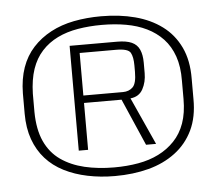

<svg xmlns="http://www.w3.org/2000/svg" viewBox="-41 -778 643 553"><g transform="rotate(-5 281.0 -502.0)"><path d="M270 -271Q323.5 -271 367.8 -282.8Q412 -294.5 445.2 -319.5Q478.5 -344.5 496.8 -382.5Q515 -420.5 514.5 -472.5V-531.5Q515 -584 496.8 -622.2Q478.5 -660.5 445.5 -685Q412.5 -709.5 368 -721.2Q323.5 -733 270 -733Q228.5 -733 191.2 -725.8Q154 -718.5 124 -702.5Q94 -686.5 72 -662.5Q50 -638.5 38.5 -605.8Q27 -573 26.5 -531.5V-472.5Q26.5 -431 38.2 -398.2Q50 -365.5 71.5 -341.5Q93 -317.5 123.5 -302Q154 -286.5 191.2 -278.8Q228.5 -271 270 -271ZM270 -296Q224 -296 184.8 -305.2Q145.5 -314.5 116.2 -335Q87 -355.5 71.2 -390Q55.5 -424.5 55 -475V-528Q56 -568.5 66.2 -598.8Q76.5 -629 95.8 -650Q115 -671 141.5 -684Q168 -697 200.8 -702.5Q233.5 -708 270 -708Q307.5 -708 340 -702.2Q372.5 -696.5 399.2 -683.5Q426 -670.5 445.8 -649.5Q465.5 -628.5 476 -598.5Q486.5 -568.5 486 -528V-475Q486 -434.5 475.5 -405Q465 -375.5 445.2 -354.8Q425.5 -334 399 -320.8Q372.5 -307.5 340 -301.8Q307.5 -296 270 -296ZM172.5 -353H199.5V-488.5H308L367 -353H396L334 -490Q359 -492.5 370 -512.8Q381 -533 381 -559V-589Q381 -612 374.2 -627Q367.5 -642 352 -649Q336.5 -656 309.5 -656H172.5ZM199.5 -510V-633H305Q339.5 -633 346.5 -620.5Q353.5 -608 353.5 -583.5V-565Q353.5 -531.5 342.5 -520.8Q331.5 -510 314 -510Z"/></g></svg>

Font: Anybody Expanded ExtraLight
Style: Regular
Weight: 250
Width: 7
Version: Version 1.113;gftools[0.9.25]